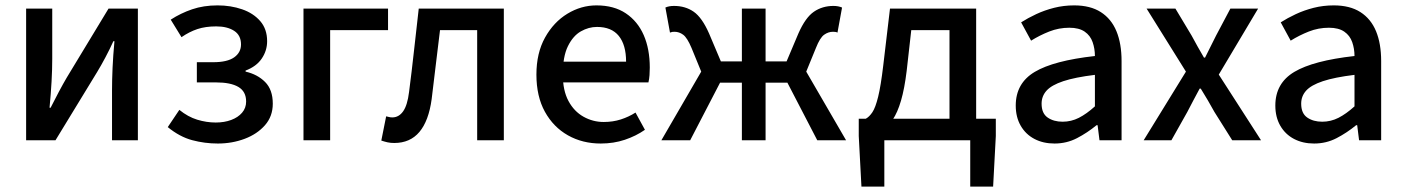

<svg xmlns="http://www.w3.org/2000/svg" viewBox="-20 -521 5217 713"><path d="M77 0V-489H174V-303Q174 -263 171.5 -218.5Q169 -174 164 -121H168Q182 -149 198.5 -180Q215 -211 228 -233L383 -489H492V0H396V-186Q396 -224 398 -269Q400 -314 405 -368H401Q388 -339 371.5 -308Q355 -277 341 -254L186 0Z M789 12Q740 12 693.5 -0.5Q647 -13 603 -49L646 -113Q678 -87 712.5 -76.5Q747 -66 781 -66Q813 -66 838.5 -75.5Q864 -85 879 -102.5Q894 -120 894 -144Q894 -181 865.5 -198Q837 -215 782 -215H711V-290H772Q824 -290 849.5 -308Q875 -326 875 -356Q875 -390 849.5 -406.5Q824 -423 783 -423Q743 -423 713 -413Q683 -403 654 -383L614 -448Q651 -472 693.5 -486.5Q736 -501 788 -501Q837 -501 879 -486.5Q921 -472 946.5 -442.5Q972 -413 972 -368Q972 -333 952 -303.5Q932 -274 892 -259V-255Q936 -245 964.5 -216.5Q993 -188 993 -136Q993 -89 964 -56Q935 -23 888.5 -5.5Q842 12 789 12Z M1107 0V-489H1421V-409H1206V0Z M1444 10Q1430 10 1419 7.5Q1408 5 1396 1L1414 -89Q1419 -88 1424.5 -86.5Q1430 -85 1437 -85Q1461 -85 1477 -107.5Q1493 -130 1499 -179Q1509 -256 1517.5 -333.5Q1526 -411 1535 -489H1851V0H1752V-409H1614Q1606 -346 1598.5 -281.5Q1591 -217 1583 -153Q1572 -72 1537.5 -31Q1503 10 1444 10Z M2211 12Q2143 12 2089 -18.5Q2035 -49 2003.5 -106Q1972 -163 1972 -244Q1972 -324 2004 -381.5Q2036 -439 2087 -470Q2138 -501 2195 -501Q2260 -501 2304 -471.5Q2348 -442 2370.5 -390.5Q2393 -339 2393 -270Q2393 -256 2392 -242Q2391 -228 2388 -215H2044V-292H2305Q2305 -354 2278 -387.5Q2251 -421 2197 -421Q2166 -421 2137 -404.5Q2108 -388 2089 -349.5Q2070 -311 2070 -245Q2070 -185 2091 -146Q2112 -107 2147 -87.5Q2182 -68 2222 -68Q2256 -68 2285.5 -77.5Q2315 -87 2340 -103L2375 -39Q2342 -16 2300.5 -2Q2259 12 2211 12Z M2436 0 2584 -255 2548 -343Q2532 -381 2517 -392Q2502 -403 2485 -403Q2480 -403 2476.5 -402.5Q2473 -402 2468 -400L2451 -493Q2464 -499 2483 -499Q2525 -499 2556 -477.5Q2587 -456 2613 -397L2657 -293H2735V-489H2823V-293H2901L2945 -397Q2971 -456 3002.5 -477.5Q3034 -499 3075 -499Q3093 -499 3107 -493L3090 -400Q3086 -402 3082 -402.5Q3078 -403 3073 -403Q3056 -403 3040.5 -392Q3025 -381 3010 -343L2974 -255L3122 0H3015L2904 -214H2823V0H2735V-214H2654L2543 0Z M3264 0V172H3179L3169 -16V-80H3678V-16L3668 172H3583V0ZM3506 -29V-409H3364L3347 -258Q3339 -192 3326 -147.5Q3313 -103 3295 -76.5Q3277 -50 3256 -37.5Q3235 -25 3212 -22L3195 -80Q3208 -87 3219.5 -104Q3231 -121 3241 -161.5Q3251 -202 3260 -278L3285 -489H3605V-29Z M3896 12Q3854 12 3821.5 -5Q3789 -22 3770.5 -54Q3752 -86 3752 -129Q3752 -212 3822.5 -254Q3893 -296 4046 -313Q4046 -340 4037.5 -364.5Q4029 -389 4008 -403.5Q3987 -418 3951 -418Q3912 -418 3876.5 -404Q3841 -390 3809 -370L3772 -438Q3797 -454 3828 -468.5Q3859 -483 3894.5 -492Q3930 -501 3969 -501Q4029 -501 4068 -476Q4107 -451 4126 -405Q4145 -359 4145 -294V0H4063L4056 -56H4052Q4018 -28 3979.5 -8Q3941 12 3896 12ZM3926 -69Q3958 -69 3986.5 -83.5Q4015 -98 4046 -126V-243Q3972 -234 3928.5 -219.5Q3885 -205 3866.5 -184.5Q3848 -164 3848 -136Q3848 -100 3870.5 -84.5Q3893 -69 3926 -69Z M4227 0 4384 -255 4238 -489H4345L4405 -389Q4416 -369 4427.5 -348Q4439 -327 4451 -307H4455Q4465 -327 4475.5 -348Q4486 -369 4496 -389L4549 -489H4652L4506 -244L4663 0H4556L4490 -105Q4478 -127 4465 -149Q4452 -171 4439 -192H4435Q4424 -171 4412 -149Q4400 -127 4389 -105L4330 0Z M4860 12Q4818 12 4785.5 -5Q4753 -22 4734.5 -54Q4716 -86 4716 -129Q4716 -212 4786.5 -254Q4857 -296 5010 -313Q5010 -340 5001.5 -364.5Q4993 -389 4972 -403.5Q4951 -418 4915 -418Q4876 -418 4840.5 -404Q4805 -390 4773 -370L4736 -438Q4761 -454 4792 -468.5Q4823 -483 4858.5 -492Q4894 -501 4933 -501Q4993 -501 5032 -476Q5071 -451 5090 -405Q5109 -359 5109 -294V0H5027L5020 -56H5016Q4982 -28 4943.5 -8Q4905 12 4860 12ZM4890 -69Q4922 -69 4950.5 -83.5Q4979 -98 5010 -126V-243Q4936 -234 4892.5 -219.5Q4849 -205 4830.5 -184.5Q4812 -164 4812 -136Q4812 -100 4834.5 -84.5Q4857 -69 4890 -69Z"/></svg>

Font: Source Sans 3 Medium
Style: Regular
Weight: 500
Designer: Paul D. Hunt
Foundry: Adobe
Version: Version 3.052;hotconv 1.1.0;makeotfexe 2.6.0